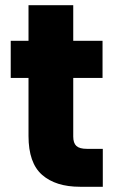

<svg xmlns="http://www.w3.org/2000/svg" viewBox="-20 -714 446 734"><path d="M373 -145V0H286Q193 0 141 -45.5Q89 -91 89 -194V-416H21V-558H89V-694H260V-558H372V-416H260V-192Q260 -167 272 -156Q284 -145 312 -145Z"/></svg>

Font: IBM-Poppins
Style: Poppins-Bold
Weight: 700
Designer: Mike Abbink, Paul van der Laan, Pieter van Rosmalen, Ben Mitchell, Mark Frömberg
Foundry: Bold Monday
Version: Version 1.1